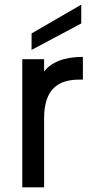

<svg xmlns="http://www.w3.org/2000/svg" viewBox="-20 -807 405 827"><path d="M76 -552V0H170V-298C170 -425 233 -464 321 -464H337V-562C253 -562 199 -537 170 -499V-552ZM116 -592 330 -706V-787L116 -663Z"/></svg>

Font: Malmofest
Style: Regular
Weight: 400
Designer: Jonny Pinhorn (Poppins), Kolossal
Version: Version 1.004;Glyphs 3.1.2 (3151)